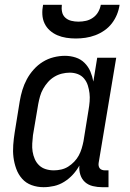

<svg xmlns="http://www.w3.org/2000/svg" viewBox="-20 -770 540 798"><path d="M161 8Q161 8 161 8Q161 8 161 8Q135 8 111.5 -0.5Q88 -9 72 -27Q56 -45 47.5 -68.5Q39 -92 36 -116.5Q33 -141 35 -167.5Q37 -194 41 -219L62 -349Q66 -373 73 -396Q80 -419 91.5 -440.5Q103 -462 120 -481Q137 -500 158 -513Q179 -526 203 -532Q227 -538 250 -538Q273 -538 294.5 -531Q316 -524 331.5 -508.5Q347 -493 355.5 -473Q364 -453 368 -431L384 -530H463L390 -93Q389 -87 390 -81Q391 -75 394.5 -70.5Q398 -66 404 -64Q410 -62 416 -62H431V8H404Q385 8 366 3.5Q347 -1 333.5 -13Q320 -25 314 -43.5Q308 -62 310 -82Q299 -62 283 -44.5Q267 -27 247 -14.5Q227 -2 205 3Q183 8 161 8ZM204 -62Q219 -62 234.5 -65.5Q250 -69 263.5 -77.5Q277 -86 288.5 -98Q300 -110 307.5 -124Q315 -138 319.5 -153Q324 -168 327 -183L348 -313Q351 -330 352.5 -348Q354 -366 352 -382.5Q350 -399 345 -415Q340 -431 329.5 -443.5Q319 -456 303.5 -462Q288 -468 270 -468Q254 -468 237.5 -464Q221 -460 206 -451Q191 -442 179.5 -429Q168 -416 159.5 -401Q151 -386 146.5 -370Q142 -354 139 -338L117 -208Q115 -191 114 -173.5Q113 -156 115.5 -140Q118 -124 124.5 -109Q131 -94 142.5 -83Q154 -72 170 -67Q186 -62 203 -62ZM295 -610Q275 -610 255.5 -613Q236 -616 218.5 -623.5Q201 -631 187 -643.5Q173 -656 165 -673Q157 -690 156 -710Q155 -730 159 -750H237Q235 -735 238 -720.5Q241 -706 251.5 -696.5Q262 -687 276.5 -683.5Q291 -680 306 -680Q322 -680 337.5 -683.5Q353 -687 366.5 -696.5Q380 -706 388 -720Q396 -734 399 -750H477Q474 -729 466 -709.5Q458 -690 445 -673Q432 -656 414 -643.5Q396 -631 376 -623.5Q356 -616 335.5 -613Q315 -610 295 -610Z"/></svg>

Font: Iosevka Slab
Style: Italic
Weight: 400
Italic angle: -9°
Monospace: yes
Designer: Belleve Invis
Foundry: Belleve Invis
Version: Version 11.1.0; ttfautohint (v1.8.3)